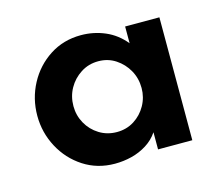

<svg xmlns="http://www.w3.org/2000/svg" viewBox="-61 -767 572 498"><g transform="rotate(-15 224.5 -517.5)"><path d="M192 -345Q145 -345 108 -369Q71 -393 50 -432.5Q29 -472 29 -517Q29 -563 50 -602.5Q71 -642 108 -666Q145 -690 192 -690Q226 -690 256.5 -677Q287 -664 309 -637V-682H401V-352H309V-398Q297 -380 278 -368Q259 -356 237 -350.5Q215 -345 192 -345ZM218 -423Q244 -423 264.5 -436Q285 -449 297 -470.5Q309 -492 309 -517Q309 -543 297 -564.5Q285 -586 264.5 -599.5Q244 -613 218 -613Q192 -613 171 -599.5Q150 -586 138 -564.5Q126 -543 126 -517Q126 -492 138 -470.5Q150 -449 171 -436Q192 -423 218 -423Z"/></g></svg>

Font: Teachers SemiBold
Style: Regular
Weight: 600
Version: Version 1.001